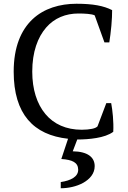

<svg xmlns="http://www.w3.org/2000/svg" viewBox="-20 -732 684 1024"><path d="M500 -58C495 -53 486 -48 471 -45C456 -42 438 -40 416 -40C333 -40 267 -70 222 -124C177 -178 152 -255 152 -350C152 -455 181 -533 226 -585C270 -636 331 -660 398 -660C431 -660 470 -658 485 -650L537 -506H563C567 -531 571 -563 574 -595C577 -627 578 -657 578 -678C533 -701 476 -712 388 -712C299 -712 214 -687 153 -629C92 -571 53 -481 53 -350C53 -123 159 -12 343 8L307 116C367 120 396 135 397 172C398 211 357 231 304 239V272C343 272 388 263 424 243C459 223 485 194 485 154C485 107 448 76 368 75L392 12C423 12 459 10 494 4C529 -2 561 -12 584 -29C587 -82 580 -145 573 -182H547Z"/></svg>

Font: PT Serif
Style: Regular
Weight: 400
Designer: A.Korolkova, O.Umpeleva, V.Yefimov
Foundry: ParaType Ltd
Version: Version 1.000;PS 001.000;hotconv 1.0.88;makeotf.lib2.5.64775